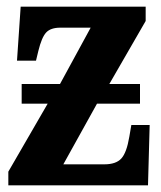

<svg xmlns="http://www.w3.org/2000/svg" viewBox="-20 -556 482 576"><path d="M5 0H424L429 -181H374L368 -146Q360 -98 344 -80.5Q328 -63 293 -63H170L271 -245H400V-304H308L417 -493V-536H42L31 -374H88L95 -403Q105 -444 118.5 -458.5Q132 -473 161 -473H252L160 -304H45V-245H123L5 -41Z"/></svg>

Font: Noto Serif ExtraCondensed Extra
Style: Regular
Weight: 800
Width: 3
Designer: Monotype Design Team
Foundry: Monotype Imaging Inc.
Version: Version 1.002